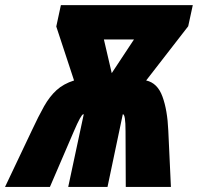

<svg xmlns="http://www.w3.org/2000/svg" viewBox="-75 -734 777 754"><path d="M-55.2 0 49.8 -221.2Q76.2 -277.8 98.1 -316.7Q120.1 -355.5 147.2 -380.1Q174.3 -404.8 215.8 -418L146 -629.9L164.1 -713.9H682.1L664.1 -630.9L499 -418Q543.5 -408.2 563 -354.7Q582.5 -301.3 585.9 -221.2L596.2 0H418.9L418 -217.8Q418 -253.4 415.3 -269.3Q412.6 -285.2 408.2 -285.2H407.2L347.2 0H192.9L253.9 -285.2H252Q243.7 -285.2 214.8 -217.8L121.1 0ZM363.8 -446.8 451.2 -579.1H333Z"/></svg>

Font: Open Sans Condensed ExtraBold
Style: Italic
Weight: 800
Width: 3
Italic angle: -12°
Designer: Monotype Design Team
Foundry: Monotype Imaging Inc.
Version: Version 3.003; ttfautohint (v1.8.4)